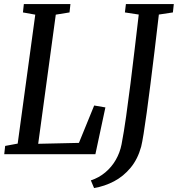

<svg xmlns="http://www.w3.org/2000/svg" viewBox="-20 -763 880 950"><path d="M1 0 5.5 -41 67.5 -52.5 154.5 -690.5 93.5 -701.5 98 -743H328.5L324 -701.5L256 -690.5L169 -51.5L370.5 -56L446 -241L501.5 -231.5L452 0ZM445.5 167.5 429.5 129.5Q469.5 116.5 501 90Q532.5 63.5 553 27.8Q573.5 -8 581.5 -49Q593 -109 604 -186.8Q615 -264.5 625.8 -350.5Q636.5 -436.5 646.8 -523.8Q657 -611 666.5 -691L598 -701.5L603 -743H840L835.5 -701.5L766 -691Q755 -596.5 744.5 -509Q734 -421.5 724.2 -344.8Q714.5 -268 706 -206Q697.5 -144 690.5 -100.8Q683.5 -57.5 678.5 -37.5Q661.5 24.5 626.2 67Q591 109.5 544.5 134Q498 158.5 445.5 167.5Z"/></svg>

Font: Merriweather 24pt SemiCondensed
Style: Italic
Weight: 400
Width: 4
Italic angle: -7.8°
Designer: Eben Sorkin
Foundry: Eben Sorkin
Version: Version 2.101